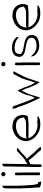

<svg xmlns="http://www.w3.org/2000/svg" viewBox="1225 -1934 716 3206"><g transform="rotate(-90 1583.0 -331.0)"><path d="M40 -350C40 -342 41 -331 42 -323V-321C43 -282 44 -243 46 -203C49 -168 49 -129 54 -97V-96L56 -30C68 -15 94 -7 128 -3L155 -2L144 -50C135 -51 127 -54 118 -55L114 -70C102 -97 101 -127 97 -154V-155C94 -191 92 -226 90 -265C89 -309 85 -351 85 -396V-653C74 -648 63 -642 49 -635C44 -614 40 -589 40 -565Z M242 -634C242 -614 259 -598 279 -598C299 -598 315 -613 315 -632C315 -653 298 -669 278 -669C258 -669 242 -653 242 -634ZM259 -357C259 -331 261 -308 261 -279V-25C273 -22 287 -19 301 -18C304 -29 306 -42 306 -56V-279C306 -306 304 -329 304 -357V-433C293 -436 279 -439 265 -440C262 -429 259 -414 259 -401Z M397 0C408 4 423 6 437 7C440 -4 442 -20 442 -35V-96C442 -123 444 -149 445 -174V-182C462 -190 479 -199 497 -206L507 -210L514 -202C540 -170 567 -139 594 -105L602 -97C615 -82 631 -69 647 -50C659 -36 670 -20 681 -6C697 -1 719 -4 736 -11C731 -17 723 -27 717 -37C695 -65 664 -92 638 -119L596 -173C576 -194 564 -209 545 -229L533 -241L583 -277L584 -278C596 -286 604 -296 614 -309V-310L615 -311C650 -340 683 -369 720 -400C705 -406 687 -410 668 -407C622 -366 578 -321 529 -279H528C520 -274 508 -268 497 -265C488 -259 479 -252 470 -246L446 -229V-258C446 -287 448 -317 448 -345V-410C448 -465 451 -516 451 -569V-656C440 -651 426 -645 413 -638C409 -626 406 -609 406 -590V-534C406 -482 402 -433 403 -383V-358C403 -318 401 -278 401 -238C401 -201 397 -169 397 -135Z M829 -255C829 -241 831 -229 834 -215C846 -171 871 -129 902 -99C943 -60 995 -28 1057 -20C1103 -14 1150 -16 1190 -24C1217 -32 1240 -43 1248 -60C1242 -62 1234 -64 1227 -64H1198C1178 -64 1160 -65 1141 -68C1129 -63 1116 -62 1103 -61H1101C995 -66 925 -115 887 -191L876 -213H1127C1167 -213 1202 -219 1237 -225L1239 -226H1248C1259 -249 1268 -279 1267 -311L1264 -340C1263 -350 1261 -358 1257 -368V-369C1249 -395 1235 -413 1218 -431C1193 -457 1157 -473 1111 -479C1080 -484 1044 -483 1023 -475H1022L1021 -474C965 -461 912 -431 879 -390C873 -384 866 -375 862 -367V-366C843 -334 831 -300 829 -255ZM874 -244 878 -268C883 -302 894 -327 911 -350C920 -363 931 -370 940 -377C985 -412 1070 -438 1146 -413C1173 -405 1191 -385 1203 -367C1213 -352 1220 -335 1221 -317V-316C1221 -312 1220 -309 1220 -305L1227 -295L1216 -286C1199 -272 1180 -261 1152 -257L1129 -255C1121 -254 1113 -254 1106 -254H912C906 -254 903 -254 898 -252Z M1367 -483C1368 -478 1371 -469 1373 -463V-455C1373 -450 1374 -449 1375 -440L1378 -428C1385 -414 1393 -398 1401 -381V-379C1434 -271 1477 -173 1523 -80C1532 -63 1541 -40 1549 -25C1550 -24 1553 -23 1556 -23C1566 -37 1571 -63 1580 -92C1590 -122 1597 -154 1609 -188C1622 -230 1641 -263 1658 -298L1673 -328L1686 -298C1693 -283 1700 -268 1708 -253L1709 -252L1715 -231V-230C1716 -225 1717 -222 1719 -215C1736 -174 1753 -132 1772 -93L1776 -83C1782 -72 1789 -60 1796 -48C1801 -41 1803 -34 1807 -28C1814 -33 1822 -43 1827 -55V-57C1828 -62 1829 -67 1830 -74V-75L1831 -77C1856 -155 1883 -241 1919 -312L1942 -356C1945 -365 1950 -376 1954 -384L1955 -385V-386C1970 -409 1982 -434 1996 -461C1984 -464 1972 -467 1956 -468C1949 -464 1945 -449 1934 -430C1923 -402 1908 -383 1897 -359L1876 -319C1875 -318 1875 -313 1872 -306C1858 -273 1847 -228 1836 -187V-185C1829 -168 1822 -153 1817 -136L1808 -101L1790 -133C1782 -147 1774 -159 1767 -174L1766 -175L1761 -187C1747 -218 1735 -250 1726 -286L1702 -333C1692 -358 1685 -384 1672 -396C1665 -387 1658 -369 1649 -354H1648C1643 -347 1640 -337 1636 -327L1635 -326C1612 -282 1595 -234 1586 -176L1585 -173L1550 -107L1537 -135C1513 -190 1491 -246 1471 -304C1455 -342 1440 -392 1425 -427V-429C1423 -435 1421 -438 1419 -449C1415 -456 1411 -463 1407 -472L1383 -477C1378 -479 1374 -481 1367 -483Z M2079 -634C2079 -614 2096 -598 2116 -598C2136 -598 2152 -613 2152 -632C2152 -653 2135 -669 2115 -669C2095 -669 2079 -653 2079 -634ZM2096 -357C2096 -331 2098 -308 2098 -279V-25C2110 -22 2124 -19 2138 -18C2141 -29 2143 -42 2143 -56V-279C2143 -306 2141 -329 2141 -357V-433C2130 -436 2116 -439 2102 -440C2099 -429 2096 -414 2096 -401Z M2237 -360C2239 -319 2267 -295 2304 -281C2352 -264 2422 -259 2475 -243H2476C2486 -239 2495 -238 2508 -231C2534 -219 2550 -202 2556 -172V-170C2558 -123 2526 -104 2500 -91L2499 -90H2498C2478 -83 2452 -79 2425 -78C2345 -78 2296 -115 2261 -157C2258 -160 2253 -163 2251 -165C2248 -168 2245 -172 2240 -173C2240 -172 2241 -172 2241 -171L2247 -145L2250 -127C2258 -113 2272 -95 2292 -79C2324 -55 2369 -32 2428 -34C2478 -36 2515 -46 2545 -61C2586 -81 2607 -123 2601 -175C2598 -214 2572 -239 2540 -257C2501 -281 2429 -287 2369 -300C2348 -305 2329 -309 2311 -323C2304 -326 2293 -329 2288 -339C2283 -347 2284 -356 2285 -364C2285 -420 2320 -445 2384 -445H2401C2407 -445 2408 -444 2414 -443C2443 -441 2472 -434 2496 -423C2521 -412 2538 -395 2553 -384C2558 -380 2565 -380 2570 -380L2563 -416C2556 -423 2547 -433 2537 -442C2510 -465 2461 -487 2399 -489H2377C2371 -488 2361 -487 2356 -487C2299 -482 2252 -448 2244 -404L2243 -403C2239 -387 2235 -374 2237 -361Z M2680 -255C2680 -241 2682 -229 2685 -215C2697 -171 2722 -129 2753 -99C2794 -60 2846 -28 2908 -20C2954 -14 3001 -16 3041 -24C3068 -32 3091 -43 3099 -60C3093 -62 3085 -64 3078 -64H3049C3029 -64 3011 -65 2992 -68C2980 -63 2967 -62 2954 -61H2952C2846 -66 2776 -115 2738 -191L2727 -213H2978C3018 -213 3053 -219 3088 -225L3090 -226H3099C3110 -249 3119 -279 3118 -311L3115 -340C3114 -350 3112 -358 3108 -368V-369C3100 -395 3086 -413 3069 -431C3044 -457 3008 -473 2962 -479C2931 -484 2895 -483 2874 -475H2873L2872 -474C2816 -461 2763 -431 2730 -390C2724 -384 2717 -375 2713 -367V-366C2694 -334 2682 -300 2680 -255ZM2725 -244 2729 -268C2734 -302 2745 -327 2762 -350C2771 -363 2782 -370 2791 -377C2836 -412 2921 -438 2997 -413C3024 -405 3042 -385 3054 -367C3064 -352 3071 -335 3072 -317V-316C3072 -312 3071 -309 3071 -305L3078 -295L3067 -286C3050 -272 3031 -261 3003 -257L2980 -255C2972 -254 2964 -254 2957 -254H2763C2757 -254 2754 -254 2749 -252Z"/></g></svg>

Font: SolarCharger
Style: 150
Weight: 100
Designer: Mew Too
Foundry: Cannot Into Space Fonts/KineticPlasma Fonts
Version: Version 1.100